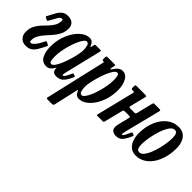

<svg xmlns="http://www.w3.org/2000/svg" viewBox="-25 -1161 2042 2042"><g transform="rotate(45 996.0 -140.0)"><path d="M88.5 -69.5Q88.5 -47.5 107.5 -47.5Q123 -47.5 150 -79.5Q177 -111.5 200 -161.5Q204.5 -172.5 209 -176.8Q213.5 -181 221 -177L245.5 -164.5Q252.5 -161.5 255 -158.2Q257.5 -155 252.5 -145Q227.5 -94.5 206.8 -59.5Q186 -24.5 159 -6.5Q132 11.5 88 11.5Q40.5 11.5 12.5 -18.2Q-15.5 -48 -15.5 -95Q-15.5 -146.5 3.5 -184.2Q22.5 -222 50.8 -252.8Q79 -283.5 107 -312.2Q135 -341 154.2 -373.5Q173.5 -406 173.5 -448.5Q173.5 -466.5 159.5 -466.5Q138.5 -466.5 118.8 -432.8Q99 -399 76 -356Q70.5 -345.5 66.5 -341.2Q62.5 -337 55 -340.5L32 -352Q25 -355.5 22.2 -358.8Q19.5 -362 25 -371.5Q49.5 -417.5 69.2 -454Q89 -490.5 115.2 -511.5Q141.5 -532.5 185.5 -532.5Q232.5 -532.5 258.2 -508.2Q284 -484 284 -443Q284 -392 264.2 -352Q244.5 -312 215.2 -278.5Q186 -245 157 -213Q128 -181 108.2 -146.5Q88.5 -112 88.5 -69.5Z M688 -114.5Q664 -57 633.5 -22.5Q603 12 549.5 12Q516 12 502.2 -3.2Q488.5 -18.5 488 -36Q487.5 -40 488 -42.2Q488.5 -44.5 488.5 -48.5Q488.5 -60.5 480.5 -47.5Q469.5 -26.5 449 -7.5Q428.5 11.5 398.5 11.5Q335.5 11.5 308 -39.8Q280.5 -91 280.5 -169.5Q280.5 -243.5 300.8 -309Q321 -374.5 354.5 -424.2Q388 -474 429 -502.2Q470 -530.5 512 -530.5Q542.5 -530.5 557.5 -513.2Q572.5 -496 577.5 -480Q586 -454.5 592 -480L598 -506.5Q599.5 -513.5 602.5 -516.8Q605.5 -520 614 -520H674.5Q690 -520 692.5 -516.2Q695 -512.5 691.5 -500.5L589 -77Q586 -65 586 -56Q586 -44.5 592.5 -44.5Q604.5 -44.5 618.2 -67.2Q632 -90 649 -129Q652 -136 653.5 -138Q655 -140 663.5 -137L682.5 -131.5Q689.5 -129 690.5 -125.8Q691.5 -122.5 688 -114.5ZM557.5 -390Q557.5 -422.5 549.5 -452Q541.5 -481.5 519 -481.5Q502 -481.5 484 -457.5Q466 -433.5 449 -394.2Q432 -355 418.2 -308.2Q404.5 -261.5 396.5 -214.8Q388.5 -168 388.5 -130Q388.5 -91 394 -67Q399.5 -43 418.5 -43Q436.5 -43 456 -70.2Q475.5 -97.5 493.5 -140.5Q511.5 -183.5 526 -231.5Q540.5 -279.5 549 -322Q557.5 -364.5 557.5 -390Z M796 -519H888.5Q905.5 -519 908 -515.8Q910.5 -512.5 907.5 -497L902.5 -474Q898 -453.5 902.5 -450Q907 -446.5 917.5 -464Q935.5 -494 958.2 -512.2Q981 -530.5 1009.5 -530.5Q1060 -530.5 1089.2 -478.8Q1118.5 -427 1118.5 -349.5Q1118.5 -275.5 1098.8 -210Q1079 -144.5 1045.8 -94.8Q1012.5 -45 971.2 -16.8Q930 11.5 887 11.5Q865 11.5 850.5 0.5Q836 -10.5 828 -28.5Q819 -49 815.8 -49.5Q812.5 -50 807 -25L750 227.5Q747 239.5 743 245.2Q739 251 723.5 251H660.5Q645 251 643 246.2Q641 241.5 643.5 230L796.5 -431.5Q799.5 -445 799.8 -451Q800 -457 788.5 -457H785Q776.5 -457 774.8 -461.2Q773 -465.5 773 -478V-498.5Q773 -513 777.8 -516Q782.5 -519 796 -519ZM842.5 -129Q842.5 -96.5 850.5 -67Q858.5 -37.5 881 -37.5Q898 -37.5 916 -61.5Q934 -85.5 951 -124.5Q968 -163.5 981.5 -210.5Q995 -257.5 1002.8 -304Q1010.5 -350.5 1010.5 -389Q1011 -428.5 1005.2 -452.2Q999.5 -476 980.5 -476Q962.5 -476 943 -448.8Q923.5 -421.5 905.8 -378.8Q888 -336 873.8 -288Q859.5 -240 851 -197.5Q842.5 -155 842.5 -129Z M1585.5 -494.5 1486 -100Q1484.5 -93.5 1481 -76.5Q1477.5 -59.5 1477.5 -56Q1477.5 -44.5 1482.5 -44.5Q1494 -44.5 1506.8 -67.8Q1519.5 -91 1535.5 -128Q1538.5 -135.5 1541.5 -137.8Q1544.5 -140 1552.5 -137L1568.5 -131.5Q1580 -127 1574.5 -113.5Q1549.5 -54.5 1522 -21.2Q1494.5 12 1445.5 12Q1416.5 12 1394 -2.8Q1371.5 -17.5 1371.5 -53.5Q1371.5 -62 1373.5 -75.2Q1375.5 -88.5 1378.5 -98.5L1408.5 -221Q1412 -235 1408 -238Q1404 -241 1386 -241H1339Q1322 -241 1315.5 -238.5Q1309 -236 1305.5 -223L1253.5 -15.5Q1251 -5.5 1248 -3Q1245 -0.5 1231.5 -0.5H1159.5Q1143.5 -0.5 1144.5 -5.5Q1145.5 -10.5 1148.5 -22L1251 -439.5Q1254 -451 1251 -454.5Q1248 -458 1235.5 -458H1229Q1216 -458 1212.2 -461.5Q1208.5 -465 1208.5 -478V-503.5Q1208.5 -514.5 1212.8 -517.2Q1217 -520 1227.5 -520H1352Q1372 -520 1375.2 -515.8Q1378.5 -511.5 1374 -494.5L1332.5 -329.5Q1328 -312.5 1331 -308Q1334 -303.5 1356.5 -303.5H1404Q1419.5 -303.5 1424.5 -306.8Q1429.5 -310 1432.5 -322L1477 -503.5Q1478.5 -511 1482 -515.5Q1485.5 -520 1495.5 -520H1563Q1583.5 -520 1586.5 -515.8Q1589.5 -511.5 1585.5 -494.5Z M1597 -182Q1597 -280.5 1630 -359.2Q1663 -438 1720.5 -484Q1778 -530 1852 -530Q1902.5 -530 1934.2 -505.8Q1966 -481.5 1981 -441Q1996 -400.5 1996 -350.5Q1996 -276.5 1978 -211.2Q1960 -146 1926.2 -96.2Q1892.5 -46.5 1845.5 -18.2Q1798.5 10 1740.5 10Q1692 10 1660 -16.8Q1628 -43.5 1612.5 -87.2Q1597 -131 1597 -182ZM1701 -121.5Q1701 -85.5 1710.2 -63.5Q1719.5 -41.5 1745 -41.5Q1770.5 -41.5 1792.5 -67.2Q1814.5 -93 1832.2 -134.5Q1850 -176 1862.5 -224.2Q1875 -272.5 1881.8 -318.5Q1888.5 -364.5 1888.5 -398.5Q1888.5 -434.5 1879.2 -456.5Q1870 -478.5 1844.5 -478.5Q1819 -478.5 1797 -452.8Q1775 -427 1757.2 -385.2Q1739.5 -343.5 1727 -295.2Q1714.5 -247 1707.8 -201Q1701 -155 1701 -121.5Z"/></g></svg>

Font: Besley* Condensed Medium
Style: Italic
Weight: 500
Width: 3
Italic angle: -13°
Designer: Owen Earl
Foundry: indestructible type*
Version: Version 3.000; ttfautohint (v1.8.3)